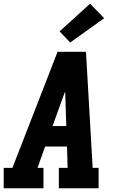

<svg xmlns="http://www.w3.org/2000/svg" viewBox="-21 -1014 641 1034"><path d="M-1 0V-110H46L289 -735H442L478 -110H510V0H296V-110H343L340 -225H222L181 -110H213V0ZM262 -335H336L331 -490Q331 -498 330.5 -506Q330 -514 330 -522Q327 -514 324 -506Q321 -498 318 -490ZM357 -785 300 -845 464 -994 540 -916Z"/></svg>

Font: Iosevka Slab XBdExObl
Style: Regular
Weight: 800
Width: 7
Italic angle: -9°
Monospace: yes
Designer: Belleve Invis
Foundry: Belleve Invis
Version: Version 11.1.0; ttfautohint (v1.8.3)